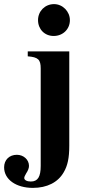

<svg xmlns="http://www.w3.org/2000/svg" viewBox="-77 -711 430 934"><path d="M260 -461H58V-437C109 -433 121 -421 121 -378V96C121 149 107 172 73 172C54 172 41 165 41 155C41 150 44 143 50 133C60 118 64 106 64 96C64 66 38 42 5 42C-32 42 -57 67 -57 103C-57 162 1 203 83 203C152 203 205 176 233 127C252 95 260 57 260 -2ZM186 -691C142 -691 108 -657 108 -613C108 -569 140 -536 184 -536C229 -536 263 -569 263 -613C263 -655 228 -691 186 -691Z"/></svg>

Font: STIXGeneral
Style: Bold
Weight: 700
Designer: MicroPress Inc., with final additions and corrections provided by Coen Hoffman, Elsevier (retired)
Version: Version 1.1.0